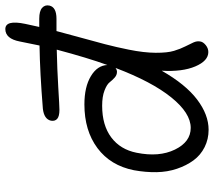

<svg xmlns="http://www.w3.org/2000/svg" viewBox="-60 -730 783 702"><g transform="rotate(-90 331.0 -379.5)"><path d="M207 -7.8Q172.4 -7.8 143.3 -22.5Q114.3 -37.1 95.2 -63Q76.2 -88.9 64.5 -123.5Q52.7 -158.2 52 -198Q51.3 -237.8 59.1 -280.8Q76.2 -366.7 140.1 -414.3Q204.1 -461.9 299.8 -461.9Q363.8 -461.9 403.1 -438.2Q442.4 -414.6 443.8 -377.9Q469.7 -449.2 500 -563Q428.7 -561.5 361.1 -557.4Q293.5 -553.2 279.8 -553.2Q256.3 -553.2 247.1 -561.3Q237.8 -569.3 240.2 -584Q245.6 -609.4 284.2 -613.8Q417 -624.5 515.1 -626Q517.6 -638.2 522.5 -662.4Q527.3 -686.5 529.8 -698.2Q540 -751 575.2 -751Q609.4 -751 594.2 -678.2Q584.5 -632.3 583 -627H612.8Q641.1 -627 652.8 -616.5Q664.6 -606 661.1 -589.8Q655.3 -564 612.8 -564H567.9Q560.5 -535.2 545.7 -481.9Q530.8 -428.7 519.8 -386.2Q508.8 -343.8 500 -299.8Q488.8 -244.6 488.5 -201.4Q488.3 -158.2 495.6 -134.3Q502.9 -110.4 511.7 -93.3Q520.5 -76.2 526.4 -63Q532.2 -49.8 529.8 -38.1Q528.3 -27.8 516.6 -18.3Q504.9 -8.8 491.2 -8.8Q459 -8.8 438.7 -56.4Q418.5 -104 422.9 -179.2Q373 -91.8 317.6 -49.8Q262.2 -7.8 207 -7.8ZM123 -271Q106.4 -189 134.5 -131.1Q162.6 -73.2 213.9 -73.2Q268.1 -73.2 325.4 -144.3Q382.8 -215.3 433.1 -348.1Q425.8 -342.8 418.9 -342.8Q407.2 -342.8 397.7 -351.3Q388.2 -359.9 380.4 -369.9Q372.6 -379.9 350.6 -388.4Q328.6 -397 294.9 -397Q223.6 -397 179.2 -363.8Q134.8 -330.6 123 -271Z"/></g></svg>

Font: Shantell Sans Irregular Bouncy
Style: Italic
Weight: 300
Italic angle: -11.31°
Designer: Stephen Nixon, Anya Danilova, Shantell Martin
Foundry: Arrow Type
Version: Version 1.006;[9816181b4]